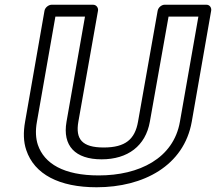

<svg xmlns="http://www.w3.org/2000/svg" viewBox="-20 -756 912 811"><path d="M397 -15C249 -15 167 -65 140 -144C131 -171 129 -204 136 -242L214 -686H339L261 -242C243 -140 298 -83 409 -83C520 -83 595 -140 613 -242L692 -686H818L740 -242C713 -87 568 -15 397 -15ZM790 -242 872 -711C874 -722 867 -736 852 -736H675C664 -736 649 -726 646 -711L563 -242C550 -168 510 -133 418 -133C327 -133 298 -168 311 -242L394 -711C396 -722 388 -736 373 -736H198C187 -736 171 -726 168 -711L86 -242C78 -197 79 -157 91 -122C125 -20 230 35 388 35C586 35 757 -56 790 -242Z"/></svg>

Font: Asimov
Style: XWidOuIt
Weight: 500
Designer: Google
Version: Version 2.000980; 2014